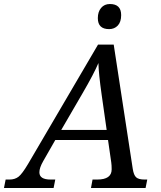

<svg xmlns="http://www.w3.org/2000/svg" viewBox="-76 -936 801 956"><path d="M199.2 -238.8 139.2 -133.8Q120.1 -100.6 120.1 -78.1Q120.1 -42 175.8 -42H199.2L190.9 0H-56.2L-47.9 -42H-28.8Q-2 -42 16.1 -55.9Q34.2 -69.8 64 -120.1L412.1 -713.9H490.2L585 -95.2Q589.8 -64 602.1 -53Q614.3 -42 644 -42H657.2L648.9 0H377L384.8 -42H408.2Q480 -42 480 -92.8Q480 -113.3 478 -127L461.9 -238.8ZM430.2 -463.9Q415 -570.3 414.1 -622.1Q391.1 -567.9 335.9 -473.1L229 -289.1H455.1ZM467.3 -791Q411.1 -791 411.1 -845.7Q411.1 -877.4 427.5 -896.7Q443.8 -916 471.2 -916Q527.3 -916 527.3 -860.8Q527.3 -826.7 510.5 -808.8Q493.7 -791 467.3 -791Z"/></svg>

Font: Droid Serif
Style: Italic
Weight: 400
Italic angle: -12°
Designer: Monotype Design team
Foundry: Monotype Imaging Inc.
Version: Version 1.03